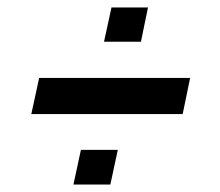

<svg xmlns="http://www.w3.org/2000/svg" viewBox="-20 -510 589 515"><path d="M64 -204 85 -301H490L470 -204ZM177 -15 197 -108H296L276 -15ZM259 -398 279 -490H377L358 -398Z"/></svg>

Font: Saira Thin SemiBold
Style: Italic
Weight: 600
Italic angle: -12°
Version: Version 1.101